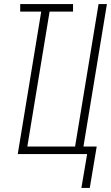

<svg xmlns="http://www.w3.org/2000/svg" viewBox="-20 -755 544 941"><path d="M379 166 407 0H67L182 -698H79V-735H338V-698H223L114 -37H348L463 -735H504L389 -37H454L420 166Z"/></svg>

Font: Iosevka SS18 Extralight
Style: Italic
Weight: 200
Italic angle: -9°
Monospace: yes
Designer: Belleve Invis
Foundry: Belleve Invis
Version: Version 25.1.1; ttfautohint (v1.8.4)